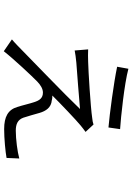

<svg xmlns="http://www.w3.org/2000/svg" viewBox="142 -816 715 1040"><g transform="rotate(90 500.0 -295.5)"><path d="M352 -633 341 -572C426 -554 599 -531 670 -525L679 -588C615 -592 434 -611 352 -633ZM694 -401 654 -444C646 -441 632 -438 619 -437C560 -428 362 -416 315 -415C291 -414 265 -414 247 -415L253 -342C270 -345 293 -349 319 -351C368 -355 522 -366 570 -371C488 -285 305 -110 226 -32C212 -18 203 -11 193 -2L257 42C300 -13 393 -112 422 -140C441 -158 461 -170 481 -170C512 -170 524 -150 533 -122C540 -102 551 -55 559 -31C574 19 612 40 679 40C730 40 803 33 835 27L838 -42C802 -32 734 -23 687 -23C651 -23 628 -34 617 -64C610 -85 598 -127 591 -152C581 -186 562 -215 523 -218C514 -221 504 -221 497 -221C533 -258 635 -355 659 -374C667 -381 682 -392 694 -401Z"/></g></svg>

Font: Genne Gothic Normal
Style: Regular
Weight: 350
Designer: Ryoko NISHIZUKA (kana & ideographs); Paul D. Hunt (Latin, Greek & Cyrillic); Wenlong ZHANG (bopomofo); Sandoll Communica
Foundry: Adobe Systems Incorporated
Version: Version 1.004;PS 1.004;hotconv 16.6.51;makeotf.lib2.5.65220